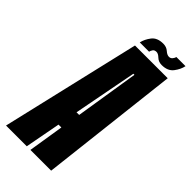

<svg xmlns="http://www.w3.org/2000/svg" viewBox="-288 -824 877 877"><g transform="rotate(45 150.0 -386.0)"><path d="M-44.5 0 113.5 -675H325L247 0H113L140.5 -172.5H122L89.5 0ZM140.5 -270.5H157.5L206.5 -578.5H199.5ZM263 -698Q242 -698 228.5 -711Q215 -724 204 -724Q191 -724 185.8 -716Q180.5 -708 179 -700.5H119Q124.5 -725.5 142.5 -749Q160.5 -772.5 199 -772.5Q220 -772.5 233.8 -760.2Q247.5 -748 259.5 -748Q270 -748 276.5 -756Q283 -764 284.5 -771.5H343.5Q338.5 -746.5 320 -722.2Q301.5 -698 263 -698Z"/></g></svg>

Font: Anybody UltraCondensed Regular
Style: Bold Italic
Weight: 700
Width: 1
Italic angle: -10°
Designer: Tyler Finck
Foundry: Etcetera Type Company
Version: Version 1.010; ttfautohint (v1.8.3) -l 8 -r 50 -G 200 -x 14 